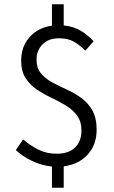

<svg xmlns="http://www.w3.org/2000/svg" viewBox="-20 -768 532 898"><path d="M223 110V11Q174 6 129.5 -15.5Q85 -37 54 -66L88 -116Q119 -89 158 -69Q197 -49 245 -49Q302 -49 331.5 -78.5Q361 -108 361 -157Q361 -200 340.5 -227.5Q320 -255 288 -274.5Q256 -294 220 -311Q184 -328 152 -349.5Q120 -371 99.5 -403Q79 -435 79 -484Q79 -551 119 -595Q159 -639 223 -648V-748H278V-649Q326 -644 359 -623.5Q392 -603 418 -575L379 -531Q351 -559 324 -574Q297 -589 255 -589Q208 -589 179.5 -561Q151 -533 151 -488Q151 -450 171 -425.5Q191 -401 223 -383.5Q255 -366 291.5 -349.5Q328 -333 360 -310Q392 -287 412 -251.5Q432 -216 432 -162Q432 -91 390 -45Q348 1 278 10V110Z"/></svg>

Font: Assistant
Style: Regular
Weight: 400
Designer: Hebrew By Ben Nathan, Latin by Paul Hunt
Version: Version 3.000